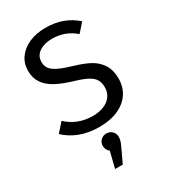

<svg xmlns="http://www.w3.org/2000/svg" viewBox="-241 -832 1097 1245"><g transform="rotate(-30 307.5 -209.5)"><path d="M292.3 12.8Q212.8 12.8 149 -11.3Q85.1 -35.4 39.5 -79.5L97.4 -144.6Q135.9 -108.7 184.1 -89.5Q232.3 -70.3 293.3 -70.3Q335.9 -70.3 371.5 -84.1Q407.2 -97.9 428.5 -125.9Q449.7 -153.8 449.7 -193.8Q449.7 -227.7 436.4 -250.5Q423.1 -273.3 390.8 -291.3Q358.5 -309.2 299 -326.7Q222.6 -349.2 173.1 -375.9Q123.6 -402.6 97.4 -441Q71.3 -479.5 71.3 -533.8Q71.3 -588.2 101.3 -630.3Q131.3 -672.3 184.9 -695.9Q238.5 -719.5 306.2 -719.5Q378.5 -719.5 434.4 -698.7Q490.3 -677.9 536.4 -636.9L480 -573.3Q443.6 -605.6 400.3 -621.3Q356.9 -636.9 310.8 -636.9Q251.8 -636.9 213.6 -611.5Q175.4 -586.2 175.4 -538.5Q175.4 -508.7 191.3 -488.2Q207.2 -467.7 243.8 -450.3Q280.5 -432.8 348.2 -412.8Q413.3 -393.8 457.7 -369.2Q502.1 -344.6 528.7 -302.8Q555.4 -261 555.4 -197.4Q555.4 -135.4 524.1 -87.9Q492.8 -40.5 433.6 -13.8Q374.4 12.8 292.3 12.8ZM367.2 130.3Q367.2 144.1 363.3 157.9Q359.5 171.8 350.3 191.3L299.5 299.5H242.1L271.8 179.5Q260.5 170.8 254.1 157.9Q247.7 145.1 247.7 130.3Q247.7 105.1 264.9 88.2Q282.1 71.3 307.7 71.3Q332.8 71.3 350 88.2Q367.2 105.1 367.2 130.3Z"/></g></svg>

Font: Fira Code Fixed Retina
Style: Regular
Weight: 450
Monospace: yes
Designer: Carrois Corporate, Edenspiekermann AG, Nikita Prokopov
Foundry: Carrois Corporate, Edenspiekermann AG, Nikita Prokopov
Version: Version 5.002